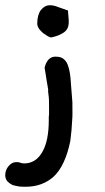

<svg xmlns="http://www.w3.org/2000/svg" viewBox="-76 -508 402 732"><path d="M183 -468 186 -432V-424C186 -406 181 -394 167 -384C154 -375 138 -369 118 -365C116 -366 112 -367 106 -370L88 -382C82 -387 78 -392 73 -398C69 -404 66 -411 66 -418C66 -441 71 -458 80 -470C90 -482 101 -488 115 -488C124 -488 134 -486 146 -481ZM200 -118V-102C200 -87 201 -69 199 -47C198 -25 196 0 192 30C179 93 158 137 130 164C102 190 66 204 22 204C14 204 7 204 -3 203C-12 201 -21 200 -29 197C-37 193 -42 189 -48 183C-53 177 -56 169 -56 160C-56 147 -52 136 -44 126C-35 115 -25 110 -14 110C-10 110 -5 110 0 112C6 114 11 115 16 115C46 115 69 100 85 72C102 43 110 2 110 -50V-63C111 -67 111 -72 111 -77V-96C111 -118 111 -134 109 -146C107 -158 107 -164 108 -164C106 -174 105 -186 102 -200C100 -215 97 -232 94 -250C101 -278 115 -292 135 -292C151 -292 161 -289 169 -281C177 -274 182 -264 186 -249C190 -235 193 -216 194 -194C196 -172 198 -147 200 -118Z"/></svg>

Font: Gaegu
Style: Bold
Weight: 700
Designer: JIKJI
Foundry: JIKJI
Version: Version 1.00